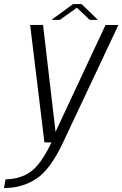

<svg xmlns="http://www.w3.org/2000/svg" viewBox="-85 -718 617 968"><path d="M139 0H233L512 -592H447L183 -27.5H198L132 -592.5L67 -592ZM-65 230Q27.5 230 98.2 183.2Q169 136.5 233 0L175 -1.5Q123 109.5 69.8 147.5Q16.5 185.5 -57 186ZM174.5 -618H217L302.5 -679L367 -618H408.5L326.5 -697.5H283.5Z"/></svg>

Font: Anybody UltraCondensed Thin Light
Style: Italic
Weight: 300
Italic angle: -10°
Version: Version 1.111